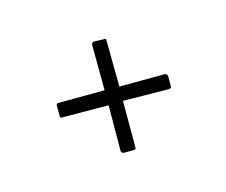

<svg xmlns="http://www.w3.org/2000/svg" viewBox="-55 -554 598 507"><g transform="rotate(30 244.5 -301.0)"><path d="M148 -184 128 -204Q124 -208 128 -212L217 -302L128 -390Q125 -394 128 -399L148 -418Q152 -424 156 -418L246 -330L334 -419Q339 -421 343 -419L363 -399Q367 -395 363 -390L273 -302L363 -212Q367 -208 363 -204L343 -184Q339 -181 334 -184L246 -273L156 -184Q152 -179 148 -184Z"/></g></svg>

Font: Sofia Sans Condensed Light
Style: Regular
Weight: 300
Designer: Botio Nikoltchev, Ani Petrova
Foundry: lettersoup
Version: Version 4.101